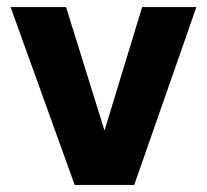

<svg xmlns="http://www.w3.org/2000/svg" viewBox="-20 -525 588 545"><path d="M192 0 10 -505H167.5L285.5 -126H268L383.5 -505H537.5L361 0Z"/></svg>

Font: Geologica SemiBold
Style: Regular
Weight: 600
Designer: Sindre Bremnes, Frode Helland
Foundry: Monokrom Skriftforlag AS
Version: Version 1.010;gftools[0.9.28]